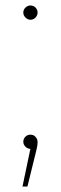

<svg xmlns="http://www.w3.org/2000/svg" viewBox="-20 -540 222 700"><path d="M91 -468Q81 -468 73 -476Q65 -484 65 -494Q65 -505 73 -512.5Q81 -520 91 -520Q102 -520 109.5 -512.5Q117 -505 117 -494Q117 -484 109.5 -476Q102 -468 91 -468ZM62 140 93 -8V3Q81 3 73 -5Q65 -13 65 -23Q65 -34 72.5 -41.5Q80 -49 91 -49Q103 -49 110 -40.5Q117 -32 117 -23Q117 -18 116.5 -13Q116 -8 115 -4Q114 0 113 6L80 140Z"/></svg>

Font: Montserrat Alternates Thin
Style: Regular
Weight: 100
Designer: Julieta Ulanovsky
Foundry: Julieta Ulanovsky
Version: Version 9.000